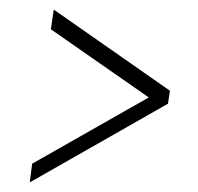

<svg xmlns="http://www.w3.org/2000/svg" viewBox="-20 -418 413 400"><path d="M290 -215 86 -357 92 -398 334 -229 330 -202 42 -38 47 -77Z"/></svg>

Font: Genos Light
Style: Italic
Weight: 300
Italic angle: -8°
Designer: Robert E. Leuschke
Foundry: Robert E. Leuschke
Version: Version 1.010